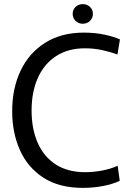

<svg xmlns="http://www.w3.org/2000/svg" viewBox="-20 -898 635 930"><path d="M381 12Q266 12 190 -37.5Q114 -87 76.5 -171Q39 -255 39 -359Q39 -470 80 -556Q121 -642 199 -691Q277 -740 386 -740Q441 -740 487 -730Q533 -720 561 -707L549 -634Q517 -646 476.5 -655Q436 -664 391 -664Q310 -664 252 -626.5Q194 -589 163.5 -521Q133 -453 133 -362Q133 -274 162.5 -206.5Q192 -139 250 -101.5Q308 -64 392 -64Q433 -64 475 -72Q517 -80 550 -95L560 -22Q526 -6 479 3Q432 12 381 12ZM381 -783Q360 -783 346 -797Q332 -811 332 -831Q332 -851 346 -864.5Q360 -878 381 -878Q402 -878 416 -864.5Q430 -851 430 -831Q430 -811 416 -797Q402 -783 381 -783Z"/></svg>

Font: Murecho
Style: Regular
Weight: 400
Designer: Neil Summerour
Foundry: Positype
Version: Version 1.010; ttfautohint (v1.8.3)